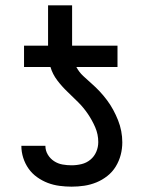

<svg xmlns="http://www.w3.org/2000/svg" viewBox="-20 -691 540 719"><path d="M248 8Q226 8 203 5Q180 2 159 -6Q138 -14 119 -27.5Q100 -41 87 -59.5Q74 -78 67 -100Q60 -122 60 -145H150Q150 -127 159 -112Q168 -97 182.5 -87.5Q197 -78 214 -75Q231 -72 248 -72Q267 -72 285.5 -76.5Q304 -81 318.5 -93Q333 -105 340.5 -122.5Q348 -140 348 -159Q348 -188 336.5 -214.5Q325 -241 309 -264.5Q293 -288 273 -308Q253 -328 232.5 -347.5Q212 -367 194.5 -390Q177 -413 169 -440H70V-520H160V-671H250V-520H420V-440H266Q276 -421 291.5 -406.5Q307 -392 323 -378Q339 -364 353.5 -348.5Q368 -333 381 -315.5Q394 -298 404 -279.5Q414 -261 422 -241Q430 -221 434 -200Q438 -179 438 -158Q438 -134 432 -111Q426 -88 413.5 -67.5Q401 -47 382 -32Q363 -17 341 -8Q319 1 295.5 4.5Q272 8 248 8Z"/></svg>

Font: Iosevka SS18 Medium
Style: Regular
Weight: 500
Monospace: yes
Designer: Belleve Invis
Foundry: Belleve Invis
Version: Version 25.1.1; ttfautohint (v1.8.4)